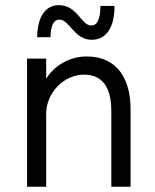

<svg xmlns="http://www.w3.org/2000/svg" viewBox="-20 -711 589 731"><path d="M328.6 -559.6C384.3 -559.6 416 -605 416 -688.5H362.3C362.3 -643.1 352.5 -613.8 327.6 -613.8C288.6 -613.8 275.4 -691.4 203.6 -691.4C150.4 -691.4 121.6 -641.6 121.6 -569.3H172.4C172.4 -606 181.2 -636.2 206.1 -636.2C245.6 -636.2 261.7 -559.6 328.6 -559.6ZM83 0H155.8V-277.3C155.8 -356.9 221.7 -426.8 300.3 -426.8C384.8 -426.8 403.8 -355.5 403.8 -289.1V0H477.1V-296.4C477.1 -404.8 430.7 -496.1 309.1 -496.1C246.6 -496.1 187 -462.4 155.8 -411.1V-487.8H83Z"/></svg>

Font: HK Grotesk
Style: Regular
Weight: 400
Designer: Alfredo Marco Pradil and Stefan Peev
Foundry: Hanken Design Co.
Version: Version 1.045;PS 001.045;hotconv 1.0.88;makeotf.lib2.5.64775